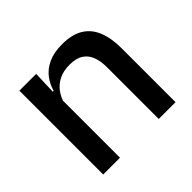

<svg xmlns="http://www.w3.org/2000/svg" viewBox="-126 -646 792 792"><g transform="rotate(-45 270.0 -250.0)"><path d="M386 0V-302Q386 -337.5 376.2 -363.5Q366.5 -389.5 344.2 -404Q322 -418.5 283.5 -418.5Q248 -418.5 222 -405.5Q196 -392.5 179.8 -370.5Q163.5 -348.5 156.5 -320.5L140.5 -388.5H161.5Q170 -419.5 189.5 -444.8Q209 -470 241.5 -485Q274 -500 322 -500Q379.5 -500 415 -478.2Q450.5 -456.5 467.2 -415Q484 -373.5 484 -313V0ZM62 0V-489H160L156 -374.5L160 -368.5V0Z"/></g></svg>

Font: Anek Latin Medium Medium
Style: Regular
Weight: 500
Version: Version 1.003